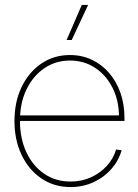

<svg xmlns="http://www.w3.org/2000/svg" viewBox="-20 -755 565 784"><path d="M268.1 8.8Q200.7 8.8 148.9 -26.4Q97.2 -61.5 68.1 -122.6Q39.1 -183.6 39.1 -260.7Q39.1 -338.9 68.1 -399.4Q97.2 -460 148.4 -495.1Q199.7 -530.3 265.6 -530.3Q314.9 -530.3 355.7 -510.7Q396.5 -491.2 426.3 -456.3Q456.1 -421.4 472.2 -374.8Q488.3 -328.1 488.3 -272.9V-261.2H50.8V-283.7H474.1L465.8 -278.3Q465.8 -344.2 439.7 -396.2Q413.6 -448.2 368.4 -478Q323.2 -507.8 265.6 -507.8Q207 -507.8 160.9 -476.3Q114.7 -444.8 88.1 -389.6Q61.5 -334.5 61.5 -262.7V-261.7Q61.5 -189.9 87.4 -134Q113.3 -78.1 159.9 -45.9Q206.5 -13.7 268.1 -13.7Q313.5 -13.7 351.6 -31Q389.6 -48.3 416.5 -78.1Q443.4 -107.9 454.1 -144.5L476.6 -141.6Q464.8 -99.1 434.8 -64.9Q404.8 -30.8 361.8 -11Q318.8 8.8 268.1 8.8ZM252 -591.8 314 -734.9H339.8L272.9 -591.8Z"/></svg>

Font: Inter 28pt Thin
Style: Regular
Weight: 250
Designer: Rasmus Andersson
Foundry: rsms
Version: Version 4.001;git-66647c0bb